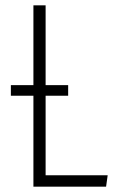

<svg xmlns="http://www.w3.org/2000/svg" viewBox="-20 -704 441 724"><path d="M152 -43H386L380 0H106V-343H21V-383H106V-684H152V-383H237V-343H152Z"/></svg>

Font: Fira Sans Extra Condensed ExtraLight
Style: Regular
Weight: 275
Width: 1
Designer: Carrois Corporate & Edenspiekermann AG
Foundry: Carrois Corporate GbR & Edenspiekermann AG
Version: Version 4.203